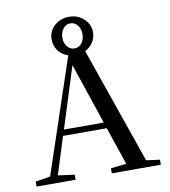

<svg xmlns="http://www.w3.org/2000/svg" viewBox="-87 -865 829 939"><g transform="rotate(-10 327.5 -395.5)"><path d="M18.6 0V-24.9L92.3 -37.1L282.7 -605.5Q252 -615.2 233.9 -639.6Q215.8 -664.1 215.8 -695.8Q215.8 -736.8 246.1 -763.7Q276.4 -790.5 318.8 -790.5Q362.3 -790.5 391.8 -762.7Q421.4 -734.9 421.4 -695.8Q421.4 -668 406.7 -645.8Q392.1 -623.5 367.7 -611.3L568.4 -33.7L635.7 -24.9V0H392.1V-24.9L469.7 -33.7L406.2 -221.7H189L130.4 -36.1L212.4 -24.9V0ZM318.8 -633.3Q341.3 -633.3 355.2 -651.1Q369.1 -668.9 369.1 -695.8Q369.1 -723.1 354.7 -740.5Q340.3 -757.8 318.8 -757.8Q296.9 -757.8 283 -739Q269 -720.2 269 -695.8Q269 -668.5 283.2 -650.9Q297.4 -633.3 318.8 -633.3ZM294.4 -554.2 198.7 -251.5H396.5Z"/></g></svg>

Font: Elstob
Style: Regular
Weight: 400
Designer: Peter S. Baker
Version: Version 1.015